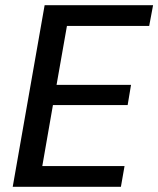

<svg xmlns="http://www.w3.org/2000/svg" viewBox="-20 -720 610 740"><path d="M29 0 152 -700H570L555 -620H238L198 -393H485L472 -315H184L143 -80H460L446 0Z"/></svg>

Font: DM Sans 20pt Medium
Style: Italic
Weight: 500
Italic angle: -10°
Version: Version 4.004;gftools[0.9.30]